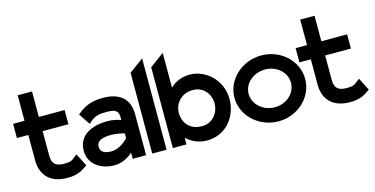

<svg xmlns="http://www.w3.org/2000/svg" viewBox="-69 -988 2605 1332"><g transform="rotate(-15 1233.5 -322.5)"><path d="M95 -347V-160C97 -52 165 11 282 11C354 11 386 -10 419 -33L429 -40L383 -130L369 -120C339 -98 340 -90 282 -90C222 -90 198 -115 198 -171V-347H383V-449H198V-632H95V-449H13V-347Z M621 11C677 11 724 -20 752 -43V0H848V-295C848 -407 779 -462 660 -462C577 -462 525 -438 482 -401L472 -393L527 -311L540 -323C573 -353 602 -361 660 -361C724 -361 745 -347 745 -299V-280C724 -288 689 -298 651 -298C539 -298 438 -255 438 -140C438 -47 518 11 621 11ZM651 -199C688 -199 726 -190 745 -184V-151C733 -137 683 -88 624 -88C573 -88 545 -105 545 -141C545 -185 587 -199 651 -199Z M995 0V-656L892 -580V0Z M1138 0V-48C1173 -15 1221 11 1283 11C1428 11 1508 -109 1508 -226C1508 -367 1396 -462 1283 -462C1223 -462 1177 -439 1143 -406V-656L1040 -580V0ZM1277 -353C1354 -353 1400 -291 1400 -226C1400 -155 1350 -94 1277 -94C1192 -94 1143 -148 1143 -226C1143 -290 1194 -353 1277 -353Z M1798 11C1937 11 2051 -95 2051 -226C2051 -357 1937 -462 1798 -462C1659 -462 1543 -357 1543 -226C1543 -95 1659 11 1798 11ZM1798 -361C1882 -361 1949 -301 1949 -226C1949 -151 1882 -90 1798 -90C1714 -90 1645 -151 1645 -226C1645 -301 1714 -361 1798 -361Z M2124 -347V-160C2126 -52 2194 11 2311 11C2383 11 2415 -10 2448 -33L2458 -40L2412 -130L2398 -120C2368 -98 2369 -90 2311 -90C2251 -90 2227 -115 2227 -171V-347H2412V-449H2227V-632H2124V-449H2042V-347Z"/></g></svg>

Font: Charger Pro
Style: Blk
Weight: 900
Designer: Jasper
Foundry: Cannot Into Space Fonts
Version: Version 1.09